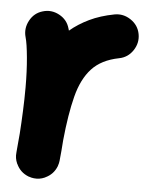

<svg xmlns="http://www.w3.org/2000/svg" viewBox="-49 -609 559 733"><g transform="rotate(5 230.5 -242.0)"><path d="M108.4 83.5Q98.6 82.5 89.4 79.1Q89.4 79.1 88.9 79.1Q88.4 78.6 87.4 78.6Q54.7 65.9 40.5 34.2Q40.5 34.2 40 34.2Q40 33.7 39.6 32.7Q30.8 13.2 33.2 -8.3Q33.7 -11.2 33.7 -14.6Q35.2 -30.8 36.6 -47.6Q38.1 -64.5 39.6 -81.1Q42.5 -122.6 44.4 -168.7Q46.4 -214.8 46.4 -259.8Q46.4 -320.8 41.5 -373.8Q36.6 -426.8 29.8 -450.2Q20.5 -482.9 37.1 -513.9Q53.7 -544.9 86.4 -554.2Q119.1 -564 149.9 -547.4Q180.7 -530.8 189.9 -498Q191.4 -493.7 192.4 -489.7Q224.1 -516.6 265.4 -536.4Q306.6 -556.2 359.9 -566.4Q393.6 -572.8 422.9 -553.2Q452.1 -533.7 458.5 -500Q464.8 -466.3 445.3 -437Q425.8 -407.7 392.1 -401.4Q325.2 -388.2 288.6 -348.4Q252 -308.6 234.4 -239.7Q216.8 -170.9 207 -71.3Q204.1 -28.3 200.2 8.3Q199.2 18.1 195.8 27.3Q195.8 27.3 195.8 27.8Q195.3 28.3 195.3 29.3Q182.6 62 150.9 76.2Q150.9 76.2 150.9 76.7Q150.4 76.7 149.4 77.1Q129.9 85.9 108.4 83.5Z"/></g></svg>

Font: Mikhak Black
Style: Regular
Weight: 900
Designer: Amin Abedi
Version: Version 3.3